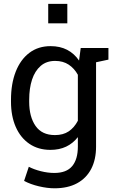

<svg xmlns="http://www.w3.org/2000/svg" viewBox="-20 -782 605 1015"><path d="M268.1 213.4Q230 213.4 185.5 202.9Q141.1 192.4 107.4 174.3L132.3 99.6Q159.2 113.8 195.8 123Q232.4 132.3 267.1 132.3Q331.5 132.3 361.6 96.2Q391.6 60.1 391.6 -6.8V-57.1Q365.7 -23.9 329.6 -6.8Q293.5 10.3 246.6 10.3Q182.1 10.3 135.3 -21.7Q88.4 -53.7 63.2 -111.1Q38.1 -168.5 38.1 -244.1V-254.4Q38.1 -339.4 63.2 -403.3Q88.4 -467.3 135.3 -502.7Q182.1 -538.1 247.6 -538.1Q297.4 -538.1 335 -518.6Q372.6 -499 397.9 -461.9L406.7 -528.3H487.8V-6.8Q487.8 61.5 462.2 110.8Q436.5 160.2 387.5 186.8Q338.4 213.4 268.1 213.4ZM270.5 -67.9Q314 -67.9 343.3 -87.6Q372.6 -107.4 391.6 -143.6V-386.7Q373 -420.4 343.3 -440.2Q313.5 -460 271.5 -460Q225.6 -460 195.1 -433.6Q164.6 -407.2 149.4 -361.1Q134.3 -314.9 134.3 -254.4V-244.1Q134.3 -164.6 168 -116.2Q201.7 -67.9 270.5 -67.9ZM473.1 -449.7 435.5 -528.3H553.2V-466.8ZM234.9 -658.7V-761.7H335.9V-658.7Z"/></svg>

Font: Roboto Slab LO
Style: Regular
Weight: 400
Designer: Google
Version: Version 2.000